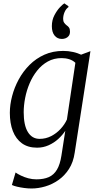

<svg xmlns="http://www.w3.org/2000/svg" viewBox="-20 -853 574 1122"><path d="M416.5 39.5Q408.5 95 383 134.5Q357.5 174 321.5 199.2Q285.5 224.5 244.5 236.5Q203.5 248.5 164 248.5Q143.5 248.5 121.2 245.5Q99 242.5 80 238Q61 233.5 49.5 228L71 155Q83.5 164 102.8 173.2Q122 182.5 145.2 188.8Q168.5 195 192.5 195Q235.5 195 265 182Q294.5 169 312.8 138.5Q331 108 339 56L361.5 -88.5Q345.5 -64 320.8 -41.2Q296 -18.5 264.2 -4.2Q232.5 10 196.5 10Q143.5 10 108.2 -15.5Q73 -41 55.2 -86.8Q37.5 -132.5 37.5 -193.5Q37.5 -241 50.8 -291.5Q64 -342 89.5 -389Q115 -436 152.8 -473.8Q190.5 -511.5 239.8 -533.5Q289 -555.5 349.5 -555.5Q380 -555.5 407 -549.2Q434 -543 454 -533.5L508.5 -554ZM420.5 -486Q406 -500 385 -506.8Q364 -513.5 340 -513.5Q295 -513.5 259.2 -493.5Q223.5 -473.5 197 -440.2Q170.5 -407 153 -365.8Q135.5 -324.5 127 -280.8Q118.5 -237 118.5 -197Q118.5 -159.5 124.5 -130.5Q130.5 -101.5 142.8 -81.5Q155 -61.5 172.2 -51.5Q189.5 -41.5 211.5 -41.5Q247.5 -41.5 278.8 -57.5Q310 -73.5 334 -99.5Q358 -125.5 371 -154.5ZM341 -625.5Q315 -625.5 299 -645.2Q283 -665 283 -700Q283 -735.5 298 -764Q313 -792.5 330.2 -810.5Q347.5 -828.5 355.5 -833H356.5L380 -816.5V-811.5Q365.5 -801.5 357.2 -782Q349 -762.5 349 -742.5Q349 -729 354.8 -720.5Q360.5 -712 369.5 -705Q377.5 -700 383.2 -692Q389 -684 389 -668.5Q389 -652 381.2 -642.5Q373.5 -633 362.8 -629.2Q352 -625.5 343.5 -625.5Z"/></svg>

Font: Merriweather 48pt Light
Style: Italic
Weight: 300
Italic angle: -7.8°
Version: Version 2.101